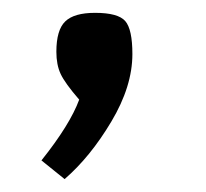

<svg xmlns="http://www.w3.org/2000/svg" viewBox="-20 -136 317 296"><path d="M126.5 -116.2Q162.1 -116.2 173.1 -103.5Q184.1 -90.8 184.1 -52.7Q184.1 -2.9 151.6 51.5Q119.1 106 79.6 140.1L43.9 111.3Q87.9 56.2 102.1 17.6Q80.1 -7.8 73.5 -22Q66.9 -36.1 66.9 -56.2Q66.9 -89.8 80.6 -103Q94.2 -116.2 126.5 -116.2Z"/></svg>

Font: Samim FD
Style: FD
Weight: 400
Foundry: DejaVu fonts team - Redesigned by Saber Rastikerdar
Version: Version 4.0.5